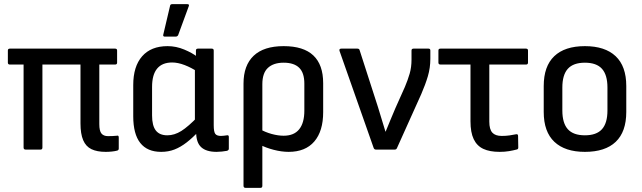

<svg xmlns="http://www.w3.org/2000/svg" viewBox="-20 -723 3103 928"><path d="M491 11Q449 11 422 -2Q395 -15 382 -45.5Q369 -76 369 -127V-411H185V-10Q185 0 176 0H104Q94 0 94 -10V-411H28Q18 -411 18 -420V-479Q18 -488 28 -488H536Q546 -488 546 -479V-420Q546 -411 536 -411H460V-123Q460 -90 470.5 -77.5Q481 -65 502 -65Q513 -65 524 -65.5Q535 -66 545 -67Q554 -70 554 -58V-5Q554 3 546 5Q535 8 520 9.5Q505 11 491 11Z M759 11Q692 11 658 -32Q624 -75 624 -161V-312Q624 -402 667 -451Q710 -500 790 -500Q831 -500 870.5 -483.5Q910 -467 934 -448L935 -376Q905 -396 872.5 -408.5Q840 -421 812 -421Q764 -421 739.5 -391.5Q715 -362 715 -303V-165Q715 -116 733 -92.5Q751 -69 789 -69Q823 -69 856.5 -90Q890 -111 938 -161L941 -89Q911 -57 882 -34.5Q853 -12 823.5 -0.5Q794 11 759 11ZM1027 11Q977 11 952.5 -11.5Q928 -34 928 -85V-105L922 -130V-403L927 -432V-479Q927 -488 937 -488H1003Q1013 -488 1013 -479V-118Q1013 -86 1020.5 -76Q1028 -66 1048 -66Q1054 -66 1062 -67Q1070 -68 1077 -69Q1086 -71 1086 -61V-4Q1086 3 1077 6Q1066 8 1052.5 9.5Q1039 11 1027 11ZM777 -546Q767 -546 769 -555L802 -695Q803 -703 813 -703H885Q897 -703 892 -692L841 -553Q837 -546 829 -546Z M1167 185Q1157 185 1157 175V-319Q1157 -407 1206 -453.5Q1255 -500 1351 -500Q1447 -500 1494.5 -455Q1542 -410 1542 -321V-181Q1542 -89 1499 -39Q1456 11 1375 11Q1341 11 1302.5 1Q1264 -9 1236 -24L1234 -100Q1262 -84 1293 -75.5Q1324 -67 1351 -67Q1401 -67 1426 -98Q1451 -129 1451 -188V-319Q1451 -371 1426 -395.5Q1401 -420 1351 -420Q1302 -420 1275 -395Q1248 -370 1248 -316V175Q1248 185 1239 185Z M1797 0Q1789 0 1786 -8L1621 -477Q1618 -488 1630 -488H1707Q1716 -488 1718 -481L1807 -205Q1816 -176 1825 -146Q1834 -116 1843 -87H1844Q1855 -114 1867 -143Q1879 -172 1891 -200L1937 -303Q1951 -336 1960 -367Q1969 -398 1969 -435V-479Q1969 -488 1979 -488H2051Q2060 -488 2060 -479V-439Q2060 -395 2048 -354.5Q2036 -314 2016 -268L1899 -8Q1896 0 1888 0Z M2395 11Q2347 11 2316 -3.5Q2285 -18 2269.5 -50.5Q2254 -83 2254 -137V-411H2110Q2099 -411 2099 -420V-479Q2099 -488 2109 -488H2522Q2532 -488 2532 -479V-420Q2532 -411 2522 -411H2345V-135Q2345 -98 2359.5 -82Q2374 -66 2405 -66Q2425 -66 2442.5 -68.5Q2460 -71 2474 -74Q2484 -76 2484 -66L2485 -10Q2485 -1 2476 0Q2461 4 2440.5 7.5Q2420 11 2395 11Z M2807 11Q2711 11 2659.5 -37.5Q2608 -86 2608 -182V-307Q2608 -403 2659 -451.5Q2710 -500 2807 -500Q2904 -500 2955.5 -451.5Q3007 -403 3007 -307V-182Q3007 -86 2956 -37.5Q2905 11 2807 11ZM2807 -69Q2863 -69 2889.5 -98.5Q2916 -128 2916 -189V-300Q2916 -361 2889.5 -390.5Q2863 -420 2807 -420Q2751 -420 2724.5 -390.5Q2698 -361 2698 -300V-189Q2698 -128 2724.5 -98.5Q2751 -69 2807 -69Z"/></svg>

Font: Sofia Sans Semi Condensed Medium
Style: Regular
Weight: 500
Designer: Botio Nikoltchev, Ani Petrova
Foundry: lettersoup
Version: Version 4.100